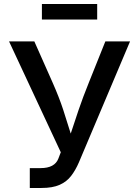

<svg xmlns="http://www.w3.org/2000/svg" viewBox="-20 -933 690 953"><path d="M127.9 0V-98.6H181.6Q252 -98.6 270 -146.5L281.7 -177.2L24.9 -727.5H150.4L241.2 -522.9Q273.4 -450.2 293.5 -388.9Q313.5 -327.6 331.1 -270Q348.6 -324.2 369.9 -386.7Q391.1 -449.2 420.9 -522.9L502.9 -727.5H625.5L371.6 -127Q355 -88.4 333 -59.8Q311 -31.2 276.1 -15.6Q241.2 0 186 0ZM462.4 -913.1V-835.9H188V-913.1Z"/></svg>

Font: Inter Medium
Style: Regular
Weight: 500
Designer: Rasmus Andersson
Foundry: rsms
Version: Version 4.001;git-9221beed3